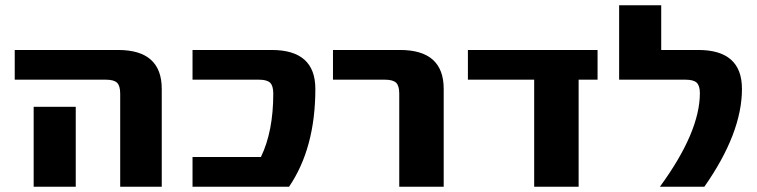

<svg xmlns="http://www.w3.org/2000/svg" viewBox="-20 -710 2877 730"><path d="M268 -304V-160V0H108V-160V-304ZM36 -407V-520H429Q595 -520 595 -372V0H437V-354Q437 -384 425 -395.5Q413 -407 383 -407Z M1013 -520Q1179 -520 1179 -372Q1179 -147 1079 0H712V-113H972Q1019 -210 1019 -354Q1019 -384 1007 -395.5Q995 -407 965 -407H712V-520Z M1246 -407V-520H1501Q1667 -520 1667 -372V0H1498V-354Q1498 -384 1486 -395.5Q1474 -407 1444 -407Z M2180 0H2011V-407H1759V-520H2252V-407H2180Z M2489 0Q2641 -208 2641 -356Q2641 -384 2629 -395.5Q2617 -407 2587 -407H2334V-690H2494V-520H2635Q2801 -520 2801 -372Q2801 -204 2658 0Z"/></svg>

Font: M PLUS 1p ExtraBold
Style: Regular
Weight: 800
Version: Version 1.062